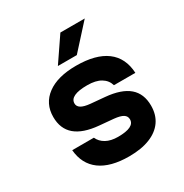

<svg xmlns="http://www.w3.org/2000/svg" viewBox="-197 -1017 1144 1192"><g transform="rotate(-30 375.0 -421.0)"><path d="M254.9 -191.4Q269.1 -158.8 303.1 -139.7Q337.1 -120.7 388.5 -120.7Q447.3 -120.7 476.7 -135Q506.2 -149.3 506.2 -177.9Q506.2 -201.7 485.8 -214.3Q465.5 -226.8 421.9 -231.1L321 -240.1Q210.6 -249.9 155.6 -296.6Q100.7 -343.3 100.7 -428.2Q100.7 -524.2 174.9 -579Q249.1 -633.8 382 -633.8Q522.6 -633.8 598.2 -577.5Q673.8 -521.1 679.3 -411.4H525.8Q514.5 -450.8 478.3 -472.5Q442.1 -494.2 381.5 -494.2Q319.4 -494.2 288.1 -479.5Q256.7 -464.8 256.7 -435.4Q256.7 -413.9 277.1 -401.3Q297.4 -388.8 341 -384.5L441.9 -375.5Q553.3 -365.7 607.8 -319Q662.2 -272.3 662.2 -186.6Q662.2 -121.4 630 -75.6Q597.8 -29.7 536.6 -5.4Q475.4 19 387.9 19Q255.1 19 181.7 -34.8Q108.4 -88.5 99.7 -191.4ZM283.9 -688.5 401.3 -860.8H575.9L419.6 -688.5Z"/></g></svg>

Font: Martian Mono SemiExpanded
Style: Regular
Weight: 400
Width: 6
Monospace: yes
Designer: Roman Shamin
Foundry: Evil Martians
Version: Version 1.000